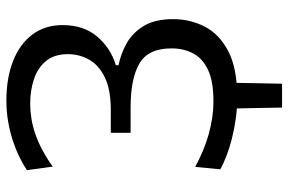

<svg xmlns="http://www.w3.org/2000/svg" viewBox="-174 -592 920 613"><g transform="rotate(-90 286.5 -286.0)"><path d="M249 154Q248.3 112.1 247.6 70.3Q246.8 28.5 245.8 -13.4H328.3Q327.7 28.5 326.9 70.3Q326.2 112.1 325.2 154ZM281.4 10.9Q247 10.9 213.4 6.2Q179.9 1.5 149.6 -6.2Q119.4 -13.9 94.3 -23.7Q69.2 -33.4 51.9 -43.1L59.7 -123.3Q84.9 -109.7 110.6 -98.9Q136.2 -88.2 162.5 -80.6Q188.8 -73.1 216 -69.1Q243.1 -65.1 270.6 -65.1Q333.3 -65.1 370 -82.6Q406.6 -100.1 422.3 -130.3Q438 -160.5 438 -198.9Q438 -273.3 389.7 -301.4Q341.5 -329.5 250.2 -329.5Q226.3 -329.5 207.1 -329.5Q187.9 -329.5 168.5 -329.5V-392.8Q184.2 -392.8 201.2 -392.8Q218.1 -392.8 241.4 -392.8Q306.2 -392.8 345.2 -411.7Q384.3 -430.6 401.9 -461.7Q419.6 -492.8 419.6 -529.4Q419.6 -573.5 397.5 -599.9Q375.4 -626.4 339.4 -638.2Q303.4 -650.1 262.1 -650.1Q238.5 -650.1 214.6 -646.3Q190.6 -642.5 165.8 -634.1Q141 -625.8 114.8 -611.9Q88.6 -598.1 60.6 -578.3L49.2 -660.6Q68.2 -673.2 91.9 -684.8Q115.7 -696.4 144 -705.7Q172.4 -715 204.4 -720.5Q236.3 -726.1 271.4 -726.1Q343.7 -726.1 398 -704.6Q452.3 -683.2 482.3 -643Q512.4 -602.8 512.4 -546.7Q512.4 -479.3 475.6 -436.1Q438.8 -393 384.4 -376.7V-368Q419.9 -361.1 453.7 -342.4Q487.4 -323.8 509.4 -288Q531.4 -252.3 531.4 -193.2Q531.4 -139.5 507.6 -93Q483.8 -46.4 429.1 -17.7Q374.4 10.9 281.4 10.9Z"/></g></svg>

Font: Commissioner Thin
Style: Regular
Weight: 100
Designer: Kostas Bartsokas
Foundry: Kostas Bartsokas
Version: Version 1.001;gftools[0.9.23]